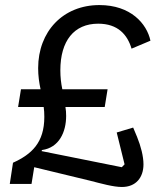

<svg xmlns="http://www.w3.org/2000/svg" viewBox="-20 -730 640 762"><path d="M463.8 12.1C519.9 12.1 549.4 -25.9 549.4 -77.8C549.4 -109.7 539.1 -149.5 524.1 -186.4L508.5 -223.7L443.2 -204.2L474.4 -77.8L463.4 -66.4L144.9 -130.3L146.7 -134.6C214.5 -143.8 242.5 -206 242.5 -269.9C242.5 -280.9 241.8 -295.1 239.7 -305.4H395.6L407 -375.7H227.3C222.3 -399.9 219.5 -423.7 219.5 -451C219.5 -567.8 273.8 -636 369.7 -636C448.2 -636 485.8 -592 502.1 -536.9L577.1 -568.5C562.5 -636.4 498.6 -709.9 374.6 -709.9C229.8 -709.9 131.4 -604.8 131.4 -459.5C131.4 -429.3 135.3 -402.3 141 -375.7H63.2L51.8 -305.4H153.4C155.2 -293.7 155.9 -280.2 155.9 -266C155.9 -163.4 105.1 -117.5 31.6 -84.2L18.8 0H105.1L115.8 -66.4L336.3 -13.1C383.2 -1.1 429.7 12.1 463.8 12.1Z"/></svg>

Font: Margiela Mono Italic Text It
Style: Regular
Weight: 400
Designer: Mike Abbink, Paul van der Laan, Pieter van Rosmalen
Foundry: Bold Monday
Version: Version 2.003 2021